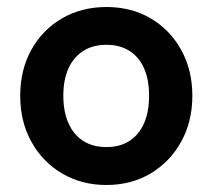

<svg xmlns="http://www.w3.org/2000/svg" viewBox="-20 -523 612 553"><path d="M286.6 9.8Q215.2 9.8 158.9 -23.3Q102.6 -56.4 70.4 -114.7Q38.2 -172.9 38.2 -247.3Q38.2 -321.6 70.2 -379.4Q102.2 -437.2 158.5 -470Q214.8 -502.8 286.6 -502.8Q358.4 -502.8 414 -470.1Q469.6 -437.3 501.8 -379.4Q534 -321.5 534 -247Q534 -173 501.9 -114.9Q469.8 -56.9 413.9 -23.5Q358 9.8 286.6 9.8ZM286.8 -99.4Q325.2 -99.4 352.8 -117.1Q380.4 -134.8 394.9 -168.1Q409.4 -201.4 409.4 -247.1Q409.4 -293.6 394.9 -326.3Q380.4 -359 352.8 -376.5Q325.2 -394 286.8 -394Q247.6 -394 219.8 -376.3Q192 -358.6 177.2 -326.1Q162.4 -293.6 162.4 -247.1Q162.4 -201.4 177.2 -168.1Q192 -134.8 219.8 -117.1Q247.6 -99.4 286.8 -99.4Z"/></svg>

Font: Hanken Grotesk
Style: Regular
Weight: 400
Designer: Alfredo Marco Pradil
Foundry: Hanken Design Co.
Version: Version 3.013